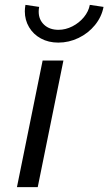

<svg xmlns="http://www.w3.org/2000/svg" viewBox="-20 -765 443 785"><path d="M154.3 -517.6H239.3L134.3 0H49.3ZM81.5 -718.8Q81.5 -730.5 84 -745.1L140.1 -736.8Q138.2 -727.5 138.2 -717.3Q138.2 -684.6 160.4 -663.8Q182.6 -643.1 219.2 -643.1Q248 -643.1 275.9 -657.2Q303.7 -671.4 323 -694.8Q342.3 -718.3 347.2 -745.1L403.3 -736.8Q395.5 -695.8 368.2 -662.4Q340.8 -628.9 301.3 -609.9Q261.7 -590.8 218.3 -590.8Q178.2 -590.8 147.2 -607.7Q116.2 -624.5 98.9 -653.8Q81.5 -683.1 81.5 -718.8Z"/></svg>

Font: Reddit Sans Chocolate
Style: Italic
Weight: 400
Italic angle: -11.25°
Designer: Stephen Hutchings
Version: Version 1.013